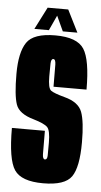

<svg xmlns="http://www.w3.org/2000/svg" viewBox="-52 -748 414 787"><g transform="rotate(5 154.5 -354.5)"><path d="M155.8 4.5Q66 4.5 37.4 -38.1Q8.8 -80.6 8.8 -210.4H144.5Q144.5 -134.2 145 -113.9Q145.5 -93.5 155 -93.5Q164.5 -93.5 164.8 -111Q165 -128.5 165 -163.5Q165 -213.8 151.9 -227Q138.9 -240.2 94.2 -253.4Q33.5 -270.4 20.8 -307.7Q8 -345 8 -432.9Q8 -521.2 35.9 -562.5Q63.8 -603.8 153.5 -603.8Q243.2 -603.8 271.5 -559.8Q299.8 -515.9 299.8 -393.5H164Q164 -462.2 163.5 -484.4Q163 -506.5 153.5 -506.5Q144 -506.5 143.5 -486.8Q143 -467 143 -434Q143 -385.8 156 -376.2Q169 -366.8 212 -355.2Q271 -340 285.5 -300.7Q300 -261.4 300 -176.6Q300 -74.2 272.6 -34.9Q245.2 4.5 155.8 4.5ZM65.2 -622.8 111.8 -714.2H196.5L242.2 -622.8H182.2L153.5 -685L124.8 -622.8Z"/></g></svg>

Font: Anybody UltraCondensed Thin
Style: Regular
Weight: 100
Width: 1
Designer: Tyler Finck
Foundry: Etcetera Type Company
Version: Version 1.110